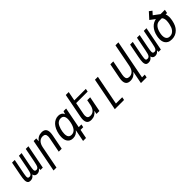

<svg xmlns="http://www.w3.org/2000/svg" viewBox="331 -2359 4154 4154"><g transform="rotate(-45 2408.0 -281.5)"><path d="M112.8 13.2Q82.5 13.2 62.5 2.4Q42.5 -8.3 32.7 -37.1Q25.4 -59.1 25.4 -91.3Q25.4 -117.7 30 -151.6Q34.7 -185.5 43 -230L104.5 -546.9H186.5L125.5 -233.9Q120.1 -205.1 116.5 -183.8Q112.8 -162.6 110.4 -140.1Q109.4 -131.3 108.6 -123.5Q107.9 -115.7 107.9 -108.9Q107.9 -86.9 116.9 -74.5Q126 -62 151.9 -62Q172.4 -62 187 -69.8Q201.7 -77.6 211.4 -91.8Q223.1 -108.9 233.2 -144.8Q243.2 -180.7 253.4 -233.9L314.5 -546.9H396.5L335.4 -233.9Q327.1 -190.4 323 -160.4Q318.8 -130.4 318.8 -111.8Q318.8 -98.1 321.3 -89.4Q324.7 -77.6 335.4 -69.8Q346.2 -62 366.7 -62Q383.8 -62 396 -68.1Q408.2 -74.2 416.7 -85.2Q425.3 -96.2 431.2 -110.6Q437 -125 441.9 -142.1Q452.1 -178.7 462.9 -233.9L523.9 -546.9H605.5L499 0H427.2L426.8 -46.9Q402.8 -15.1 376 -1Q349.1 13.2 318.4 13.2Q284.7 13.2 262.2 -3.4Q239.7 -20 232.9 -55.7Q209 -20.5 181.2 -3.7Q153.3 13.2 112.8 13.2Z M765.6 -546.9H845.7L839.4 -464.8Q906.7 -560.1 1020 -560.1Q1086.9 -560.1 1119.6 -526.1Q1152.3 -492.2 1152.3 -422.4Q1152.3 -403.8 1149.9 -383.1Q1147.5 -362.3 1143.1 -338.9L1077.1 0H986.8L1052.7 -338.9Q1055.7 -354.5 1057.4 -368.4Q1059.1 -382.3 1059.1 -395Q1059.1 -440.4 1037.8 -461.2Q1016.6 -481.9 974.1 -481.9Q941.4 -481.9 914.6 -470.2Q887.7 -458.5 866.7 -436.3Q845.7 -414.1 831.3 -381.8Q816.9 -349.6 809.1 -309.1L709 208H619.1Z M1576.7 -67.9Q1545.9 -26.4 1505.1 -5.1Q1464.4 16.1 1413.6 16.1Q1363.3 16.1 1328.6 -3.9Q1293.9 -23.9 1273.9 -60.5Q1248.5 -107.4 1248.5 -177.2Q1248.5 -198.2 1250.7 -221.2Q1252.9 -244.1 1257.8 -269Q1271 -337.9 1296.4 -391.1Q1321.8 -444.3 1355.5 -481Q1390.6 -518.6 1433.6 -538.3Q1476.6 -558.1 1525.4 -558.1Q1575.2 -558.1 1608.4 -537.4Q1641.6 -516.6 1655.8 -475.1L1679.7 -546.9H1760.3L1667.5 -69.8H1749.5L1735.8 0H1653.8L1613.3 208H1522.9ZM1443.8 -60.1Q1510.7 -60.1 1553.5 -114.5Q1596.2 -168.9 1616.2 -271Q1626 -321.3 1626 -358.4Q1626 -419.4 1601.1 -450.7Q1576.2 -481.9 1525.9 -481.9Q1491.7 -481.9 1464.4 -468Q1437 -454.1 1417 -429.2Q1400.9 -409.2 1387.7 -379.9Q1374.5 -350.6 1364.7 -317.6Q1355 -284.7 1349.6 -250Q1344.2 -215.3 1344.2 -184.6Q1344.2 -141.6 1355.5 -113.3Q1366.7 -85.9 1389.2 -73Q1411.6 -60.1 1443.8 -60.1Z M1975.6 14.2Q1908.7 14.2 1876.7 -19.8Q1844.7 -53.7 1844.7 -122.6Q1844.7 -160.6 1854 -207L1961.4 -759.8H2051.3L2009.8 -546.9H2361.8L2348.1 -477.1H1996.1L1943.8 -207Q1940.9 -191.4 1939.2 -177.5Q1937.5 -163.6 1937.5 -150.9Q1937.5 -106.4 1958.5 -85.2Q1979.5 -64 2022.9 -64Q2088.4 -64 2129.6 -108.6Q2170.9 -153.3 2187 -236.8L2209.5 -351.6H2299.8L2231.4 0H2141.1L2157.2 -82Q2123.5 -34.7 2078.1 -10.3Q2032.7 14.2 1975.6 14.2Z M2641.1 -546.9H2731L2597.7 138.2H2790.5L2776.9 208H2494.1Z M3349.6 -82Q3315.9 -34.7 3270.8 -10.3Q3225.6 14.2 3168.5 14.2Q3037.1 14.2 3037.1 -123Q3037.1 -141.6 3039.6 -162.6Q3042 -183.6 3046.4 -207L3112.3 -546.9H3202.1L3136.2 -207Q3130.4 -175.3 3130.4 -151.4Q3130.4 -106.4 3151.4 -85.2Q3172.4 -64 3215.8 -64Q3279.3 -64 3321.3 -107.7Q3363.3 -151.4 3379.9 -236.8L3481.4 -759.8H3571.8L3397.5 137.2H3481.4L3467.8 208H3293.5Z M3725.1 13.2Q3694.8 13.2 3674.8 2.4Q3654.8 -8.3 3645 -37.1Q3637.7 -59.1 3637.7 -91.3Q3637.7 -117.7 3642.3 -151.6Q3647 -185.5 3655.3 -230L3716.8 -546.9H3798.8L3737.8 -233.9Q3732.4 -205.1 3728.8 -183.8Q3725.1 -162.6 3722.7 -140.1Q3721.7 -131.3 3720.9 -123.5Q3720.2 -115.7 3720.2 -108.9Q3720.2 -86.9 3729.2 -74.5Q3738.3 -62 3764.2 -62Q3784.7 -62 3799.3 -69.8Q3814 -77.6 3823.7 -91.8Q3835.4 -108.9 3845.5 -144.8Q3855.5 -180.7 3865.7 -233.9L3926.8 -546.9H4008.8L3947.8 -233.9Q3939.5 -190.4 3935.3 -160.4Q3931.2 -130.4 3931.2 -111.8Q3931.2 -98.1 3933.6 -89.4Q3937 -77.6 3947.8 -69.8Q3958.5 -62 3979 -62Q3996.1 -62 4008.3 -68.1Q4020.5 -74.2 4029.1 -85.2Q4037.6 -96.2 4043.5 -110.6Q4049.3 -125 4054.2 -142.1Q4064.5 -178.7 4075.2 -233.9L4136.2 -546.9H4217.8L4111.3 0H4039.6L4039.1 -46.9Q4015.1 -15.1 3988.3 -1Q3961.4 13.2 3930.7 13.2Q3897 13.2 3874.5 -3.4Q3852.1 -20 3845.2 -55.7Q3821.3 -20.5 3793.5 -3.7Q3765.6 13.2 3725.1 13.2Z M4438.5 14.2Q4376.5 14.2 4337.2 -7.1Q4297.9 -28.3 4276.9 -64.5Q4262.7 -88.4 4256.1 -116.9Q4249.5 -145.5 4249.5 -178.2Q4249.5 -217.3 4258.3 -261.2Q4271 -327.6 4295.7 -377Q4320.3 -426.3 4352.5 -460.9Q4384.8 -495.6 4422.6 -515.4Q4460.4 -535.2 4501.5 -542.5L4386.2 -629.9L4514.6 -771L4577.6 -723.1L4511.2 -649.4L4648.4 -546.9H4780.8L4764.6 -463.9H4720.7Q4731 -441.4 4735.1 -416.7Q4739.3 -392.1 4739.3 -367.7Q4739.3 -353.5 4738 -338.9Q4736.8 -324.2 4734.9 -310.1Q4732.9 -295.9 4730.7 -283.2Q4728.5 -270.5 4726.6 -261.2Q4713.9 -200.7 4691.7 -151.6Q4669.4 -102.5 4631.3 -64.5Q4594.2 -26.9 4546.6 -6.3Q4499 14.2 4438.5 14.2ZM4453.1 -62Q4492.2 -62 4522 -77.9Q4551.8 -93.8 4573.7 -121.1Q4597.2 -149.9 4610.1 -185.8Q4623 -221.7 4631.3 -261.2Q4635.7 -282.7 4639.2 -308.3Q4642.6 -334 4642.6 -357.4Q4642.6 -384.8 4634.8 -413.3Q4627 -441.9 4606.4 -463.9H4531.7Q4493.7 -463.9 4463.9 -448Q4434.1 -432.1 4412.1 -404.3Q4389.2 -376 4374.8 -338.6Q4360.4 -301.3 4352.5 -261.2Q4348.6 -242.7 4346.7 -224.4Q4344.7 -206.1 4344.7 -189Q4344.7 -150.4 4356.4 -121.1Q4367.7 -93.3 4391.4 -77.6Q4415 -62 4453.1 -62Z"/></g></svg>

Font: Hack
Style: Italic
Weight: 400
Italic angle: -11°
Monospace: yes
Designer: Christopher Simpkins
Foundry: Christopher Simpkins
Version: Version 2.019; ttfautohint (v1.4.1) -l 4 -r 80 -G 350 -x 0 -